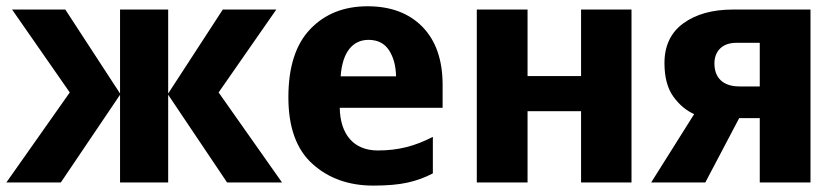

<svg xmlns="http://www.w3.org/2000/svg" viewBox="-22 -576 2646 606"><path d="M681.2 -545.9 508.8 -280.8V-545.9H356.9V-280.8L184.1 -545.9H16.1L198.2 -284.2L-2 0H169.9L356.9 -276.9V0H508.8V-276.9L694.8 0H868.2L668 -284.2L850.1 -545.9Z M1138.2 -556.2C1063.5 -556.2 1003.4 -532.2 957.5 -484.4C911.1 -436 888.2 -364.3 888.2 -269C888.2 -174.3 913.6 -104 964.4 -58.6C1014.6 -13.2 1078.6 9.8 1156.2 9.8C1198.7 9.8 1234.9 6.8 1263.7 0.5C1292.5 -5.9 1319.3 -15.6 1344.2 -28.8V-144C1287.1 -114.7 1235.4 -101.1 1170.4 -101.1C1094.2 -101.1 1051.8 -151.9 1050.3 -235.8H1375V-308.1C1375 -387.2 1353.5 -448.2 1311 -491.7C1268.6 -534.7 1210.9 -556.2 1138.2 -556.2ZM1141.1 -450.2C1170.4 -450.2 1191.9 -439 1206.1 -417C1220.2 -395 1227.5 -367.7 1228 -335H1053.2C1058.6 -413.6 1092.8 -450.2 1141.1 -450.2Z M1482.9 -545.9V0H1643.1V-225.1H1812V0H1971.2V-545.9H1812V-335.9H1643.1V-545.9Z M2311 -203.1H2376V0H2536.1V-545.9H2292C2226.6 -545.9 2174.3 -531.2 2134.8 -502.4C2095.2 -473.6 2075.2 -431.6 2075.2 -377C2075.2 -332.5 2084.5 -297.4 2103 -271.5C2121.6 -245.6 2143.6 -227.1 2168.9 -215.8L2033.2 0H2204.1ZM2232.9 -376C2232.9 -410.6 2253.9 -440.9 2302.2 -440.9H2376V-303.2H2312C2259.8 -303.2 2232.9 -330.6 2232.9 -376Z"/></svg>

Font: Avrile Sans
Style: Bold
Weight: 700
Designer: Monotype Design Team, Google (font), Stefan Peev (BGR Cyrillic), Cristiano Sobral (main changes)
Foundry: The Avrile Sans Project Authors
Version: Version 3.110